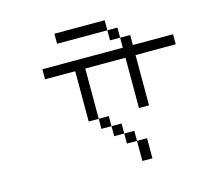

<svg xmlns="http://www.w3.org/2000/svg" viewBox="-121 -1014 1241 1153"><g transform="rotate(-15 500.0 -437.5)"><path d="M1000 -625V-687.5H750V-750H687.5V-687.5H187.5V-625H375V-312.5H437.5V-250H500V-187.5H562.5V-125H625Q625 -125 625 0H687.5Q687.5 0 687.5 -125H625V-187.5H562.5V-250H500V-312.5H437.5V-625H687.5V-312.5H750V-625ZM687.5 -750V-812.5H625V-750ZM625 -812.5V-875H312.5V-812.5Z"/></g></svg>

Font: CalcUnifontExMono
Style: Regular
Weight: 500
Version: Version 15.0.06